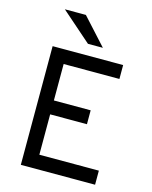

<svg xmlns="http://www.w3.org/2000/svg" viewBox="-133 -1007 866 1094"><g transform="rotate(15 299.5 -460.5)"><path d="M98 0V-700H514V-618H185V-403H402V-321H185V-83H536V0ZM289 -765 111 -921H235L377 -765Z"/></g></svg>

Font: Overpass
Style: Regular
Weight: 400
Designer: Delve Withrington, Dave Bailey, Thomas Jockin
Foundry: Delve Fonts LLC
Version: Version 4.000